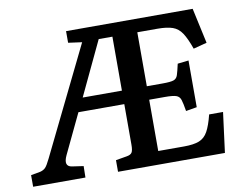

<svg xmlns="http://www.w3.org/2000/svg" viewBox="-76 -806 1163 911"><g transform="rotate(-10 505.0 -350.0)"><path d="M13 0V-56L58 -64Q74 -68 83.5 -77.5Q93 -87 108 -118L361 -635L295 -644V-700H905L942 -530L877 -513Q859 -564 841.5 -590.5Q824 -617 797 -626.5Q770 -636 724 -636H627V-376H704Q741 -376 756 -381Q771 -386 776.5 -403Q782 -420 790 -456L843 -462V-237L790 -228Q784 -265 778.5 -282.5Q773 -300 757 -305.5Q741 -311 704 -311H627V-64H751Q798 -64 824.5 -74.5Q851 -85 866.5 -113Q882 -141 895 -193H962L937 0H422V-56L475 -65Q494 -68 500.5 -78Q507 -88 507 -116V-311H286L195 -120Q171 -69 211 -63L266 -55L265 0ZM318 -376H507V-636H441Z"/></g></svg>

Font: Literata Medium
Style: Regular
Weight: 500
Designer: Latin by Veronika Burian and Jose Scaglione. Greek by Irene Vlachou. Cyrillic by Vera Evstafieva.
Foundry: TypeTogether
Version: Version 3.103; ttfautohint (v1.8.4.7-5d5b);gftools[0.9.29]